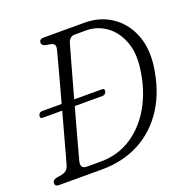

<svg xmlns="http://www.w3.org/2000/svg" viewBox="-126 -817 908 934"><g transform="rotate(-20 328.5 -350.0)"><path d="M3 -16.5Q3 -33 24.5 -38L51.5 -42.5Q67 -45.5 76.5 -53.8Q86 -62 91.5 -81Q94.5 -90.5 104.8 -128.2Q115 -166 130 -220.5Q145 -275 161.5 -335H60.5Q45 -335 49.5 -351Q53 -366.5 69 -366.5H170Q186.5 -425.5 201 -479.8Q215.5 -534 226 -573Q236.5 -612 239.5 -625Q246.5 -652 221.5 -657.5L192 -663Q175 -668 175 -681.5Q175.5 -700 198.5 -700H409Q487.5 -700 547.2 -660.8Q607 -621.5 636.5 -551Q666 -480.5 654 -387.5Q637.5 -264 581.8 -177.2Q526 -90.5 439.8 -45.2Q353.5 0 246.5 0H21.5Q3 0 3 -16.5ZM253 -38Q343 -38 413.8 -84.8Q484.5 -131.5 529.8 -213.2Q575 -295 588 -400Q598.5 -481 574.5 -540Q550.5 -599 504.8 -630.5Q459 -662 404 -662H345.5Q317.5 -662 308 -628.5Q305.5 -619.5 294.5 -580.5Q283.5 -541.5 267.8 -485Q252 -428.5 235 -366.5H378Q393.5 -366.5 390 -351Q385.5 -335 369.5 -335H226.5Q209.5 -274.5 194.5 -219.5Q179.5 -164.5 169 -125.8Q158.5 -87 155.5 -75.5Q146.5 -38 181.5 -38Z"/></g></svg>

Font: Fraunces 144pt S100 Light
Style: Italic
Weight: 300
Italic angle: -16°
Version: Version 1.000; ttfautohint (v1.8.3)